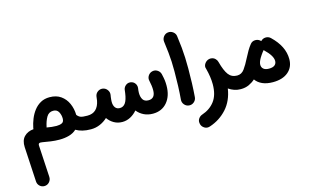

<svg xmlns="http://www.w3.org/2000/svg" viewBox="-118 -980 2864 1763"><g transform="rotate(-15 1314.0 -99.0)"><path d="M366.7 -340.8Q429.7 -340.8 472.7 -310.5Q515.6 -280.3 538.1 -230.2Q560.5 -180.2 562 -120.6Q577.6 -100.6 596.2 -93.8Q614.7 -86.9 659.7 -86.9H660.2Q688 -86.9 706.3 -67.6Q724.6 -48.3 724.6 -22Q724.6 3.9 706.3 23.2Q688 42.5 660.2 42.5H659.7Q614.3 42.5 579.6 33.7Q544.9 24.9 517.6 8.8Q489.7 35.6 448 47.6Q406.2 59.6 355.5 59.6Q314 59.6 272.9 53.7Q231.9 47.9 196.8 41.5Q175.8 37.6 166.7 42.5Q157.7 47.4 158.7 64.5L175.8 365.2Q177.2 393.6 158.2 414.6Q139.2 435.5 111.3 435.5Q85.4 435.5 66.9 418Q48.3 400.4 46.9 374.5L28.3 43.9Q24.9 -21 58.8 -55.9Q92.8 -90.8 148.4 -95.2Q148.4 -101.1 149.9 -107.4Q158.2 -148.9 174.8 -190.2Q191.4 -231.4 217.8 -265.6Q244.1 -299.8 281 -320.3Q317.9 -340.8 366.7 -340.8ZM270.5 -85Q270 -82 269 -79.1Q293 -74.7 316.2 -72Q339.4 -69.3 361.8 -69.3Q392.1 -69.3 412.8 -78.9Q433.6 -88.4 433.6 -120.6Q433.6 -154.3 418.2 -183.1Q402.8 -211.9 366.7 -211.9Q324.7 -211.9 303.2 -175.3Q281.7 -138.7 270.5 -85Z M595.7 -22Q595.7 -48.8 614.5 -67.9Q633.3 -86.9 660.2 -86.9Q710.9 -86.9 740.5 -115.5Q770 -144 780.3 -197.3Q782.2 -211.4 785.2 -235.4Q789.1 -262.2 810.8 -278.3Q832.5 -294.4 858.9 -290.5Q885.3 -286.6 901.6 -264.6Q918 -242.7 914.1 -216.3Q913.1 -211.4 912.6 -207Q912.1 -202.6 911.1 -198.2Q908.7 -179.7 908 -169.9Q907.2 -160.2 907.2 -151.9Q907.2 -117.2 922.4 -97.2Q937.5 -77.1 965.8 -77.1Q999.5 -77.1 1019.3 -106Q1039.1 -134.8 1047.9 -197.3Q1048.8 -210 1051.3 -224.6V-225.1Q1052.2 -237.3 1058.1 -247.6Q1062.5 -256.3 1069.8 -263.2Q1090.3 -283.7 1118.7 -280.8Q1121.6 -280.3 1124.5 -279.8Q1125.5 -279.8 1126.5 -279.3Q1126.5 -279.3 1126.5 -279.3Q1154.3 -273.4 1167.5 -247.6Q1167.5 -247.6 1168 -247.1Q1168 -246.6 1168.5 -246.1Q1168.9 -245.1 1168.9 -244.6Q1168.9 -244.6 1169.4 -244.1Q1175.8 -229.5 1174.3 -213.4Q1172.9 -200.2 1170.9 -187.5Q1169.9 -176.3 1169.9 -166Q1169.9 -127.4 1185.5 -102.8Q1201.2 -78.1 1238.3 -78.1Q1303.2 -78.1 1303.2 -157.7Q1303.2 -179.7 1300 -202.1Q1296.9 -224.6 1291.5 -249Q1285.2 -274.9 1299.8 -297.6Q1314.5 -320.3 1339.8 -326.2Q1365.7 -332.5 1388.7 -318.1Q1411.6 -303.7 1418 -277.8Q1427.2 -237.8 1429.9 -215.6Q1432.6 -193.4 1432.6 -166Q1432.6 -67.9 1382.1 -8.3Q1331.5 51.3 1246.6 51.3Q1199.2 51.3 1161.1 32.7Q1123 14.2 1096.7 -19Q1068.4 14.2 1032.2 33.2Q996.1 52.2 955.6 52.2Q912.1 52.2 877 32.2Q841.8 12.2 817.9 -22Q786.1 7.8 745.8 25.1Q705.6 42.5 660.2 42.5Q633.3 42.5 614.5 23.7Q595.7 4.9 595.7 -22Z M1515.1 -560.5Q1511.7 -586.9 1528.1 -608.6Q1544.4 -630.4 1570.8 -633.8Q1597.2 -637.2 1618.9 -620.8Q1640.6 -604.5 1644 -578.1Q1652.8 -514.2 1657.5 -465.1Q1662.1 -416 1664.1 -369.6Q1666 -323.2 1666 -266.1Q1666 -196.8 1663.6 -126.2Q1661.1 -55.7 1656.2 4.9Q1653.8 31.2 1633.1 48.8Q1612.3 66.4 1585.4 64Q1559.1 61.5 1541.7 41Q1524.4 20.5 1526.4 -5.9Q1531.7 -66.4 1534.2 -136Q1536.6 -205.6 1536.6 -272.9Q1536.6 -324.7 1534.7 -366Q1532.7 -407.2 1528.1 -452.4Q1523.4 -497.6 1515.1 -560.5Z M1823.2 -221.7Q1814 -246.1 1829.8 -269.8Q1845.7 -293.5 1871.6 -299.8Q1883.3 -302.7 1895.5 -300.8Q1916 -297.9 1930.4 -284.2Q1944.8 -270.5 1949.2 -252.9Q1949.2 -252 1949.7 -251Q1972.7 -164.1 2002.2 -125.5Q2031.7 -86.9 2083.5 -86.9H2084Q2110.8 -86.9 2129.6 -67.9Q2148.4 -48.8 2148.4 -22Q2148.4 4.9 2129.6 23.7Q2110.8 42.5 2084 42.5H2083.5Q2051.3 42.5 2022.7 32.7Q1994.1 22.9 1969.2 5.4Q1951.7 119.6 1884.8 193.6Q1817.9 267.6 1720.7 299.8Q1691.9 309.6 1668.5 295.4Q1645 281.2 1638.2 257.8Q1629.4 227.5 1643.3 205.8Q1657.2 184.1 1678.7 176.8Q1756.8 150.9 1801.3 91.6Q1845.7 32.2 1845.7 -68.4Q1845.7 -136.7 1823.7 -220.2Z M2019.5 -22Q2019.5 -48.8 2038.3 -67.9Q2057.1 -86.9 2084 -86.9Q2126 -86.9 2152.8 -123.8Q2179.7 -160.6 2210 -221.2Q2226.1 -253.4 2243.4 -282.7Q2260.7 -312 2278.8 -334Q2279.8 -335.4 2280.8 -336.4Q2297.4 -356.4 2324.5 -357.7Q2351.6 -358.9 2371.6 -341.8Q2375 -338.9 2378.4 -335Q2378.9 -335.9 2379.9 -336.9Q2398.4 -356 2425.3 -356.7Q2452.1 -357.4 2471.7 -338.9Q2584.5 -231.4 2584.5 -109.4Q2584.5 -33.2 2531.5 12Q2478.5 57.1 2385.7 57.1Q2327.1 57.1 2285.9 38.6Q2244.6 20 2221.7 -12.7Q2195.3 11.2 2161.4 26.9Q2127.4 42.5 2084 42.5Q2057.1 42.5 2038.3 23.7Q2019.5 4.9 2019.5 -22ZM2313 -127Q2313 -102.1 2330.6 -87.2Q2348.1 -72.3 2382.3 -72.3Q2418.9 -72.3 2436.8 -86.9Q2454.6 -101.6 2454.6 -127Q2454.6 -176.3 2382.3 -245.1Q2379.9 -247.6 2377.9 -250Q2373 -244.1 2368.2 -237.8L2366.2 -235.8Q2357.9 -224.6 2349.4 -212.4Q2340.8 -200.2 2334 -188.5Q2313 -152.3 2313 -127Z"/></g></svg>

Font: Mikhak Bold
Style: Regular
Weight: 700
Designer: Amin Abedi
Version: Version 3.3